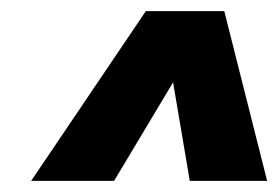

<svg xmlns="http://www.w3.org/2000/svg" viewBox="-20 -769 500 345"><path d="M36 -444 242 -749H383L460 -444H321L291 -621L185 -444Z"/></svg>

Font: Saira Thin Black
Style: Italic
Weight: 900
Italic angle: -12°
Version: Version 1.101